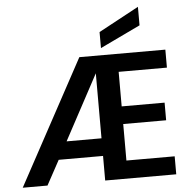

<svg xmlns="http://www.w3.org/2000/svg" viewBox="-61 -1013 1062 1074"><g transform="rotate(-5 469.5 -476.0)"><path d="M23 0 402 -700H885V-599H614V-405H855V-306H614V-101H885V0H486V-138H237L162 0ZM486 -602 290 -237H486ZM527 -740V-830L753 -952V-848Z"/></g></svg>

Font: DeepMind Sans
Style: Bold
Weight: 700
Designer: Jonny Pinhorn / Modifications: Colophon Foundry
Foundry: Colophon Foundry
Version: Version 1.002; ttfautohint (v1.8.2)